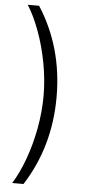

<svg xmlns="http://www.w3.org/2000/svg" viewBox="-62 -771 449 1005"><g transform="rotate(5 162.5 -268.5)"><path d="M101.6 199.2H42Q76.7 144.5 105 67.4Q133.3 -9.8 149.7 -97.4Q166 -185.1 166 -269.5Q166 -353.5 149.7 -440.9Q133.3 -528.3 105 -605.5Q76.7 -682.6 42 -737.3H101.6Q234.4 -531.2 234.4 -269.5Q234.4 -8.3 101.6 199.2Z"/></g></svg>

Font: Pretendard Std Light
Style: Regular
Weight: 300
Designer: Base glyphs from Inter by Rasmus Andersson; Hangeul glyphs from Noto Sans CJK(Source Han Sans) by Jang Soo-young and Kan
Foundry: Kil Hyung-jin
Version: Version 1.309